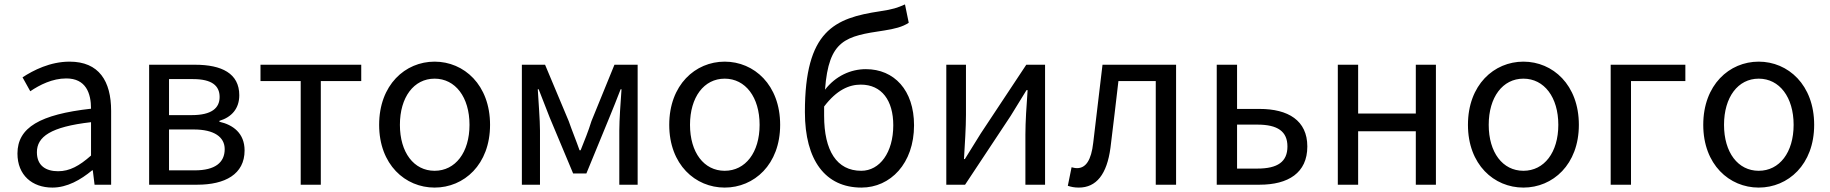

<svg xmlns="http://www.w3.org/2000/svg" viewBox="-20 -836 8283 869"><path d="M217 13C284 13 345 -22 397 -65H400L408 0H483V-334C483 -469 428 -557 295 -557C207 -557 131 -518 82 -486L117 -423C160 -452 217 -481 280 -481C369 -481 392 -414 392 -344C161 -318 59 -259 59 -141C59 -43 126 13 217 13ZM243 -61C189 -61 147 -85 147 -147C147 -217 209 -262 392 -283V-132C339 -85 295 -61 243 -61Z M655 0H873C998 0 1087 -47 1087 -155C1087 -233 1035 -271 973 -285V-289C1029 -306 1063 -345 1063 -405C1063 -504 983 -543 863 -543H655ZM745 -315V-478H854C939 -478 974 -448 974 -397C974 -347 938 -315 848 -315ZM745 -65V-250H857C949 -250 997 -216 997 -161C997 -100 953 -65 862 -65Z M1341 0H1432V-469H1615V-543H1159V-469H1341Z M1947 13C2080 13 2198 -91 2198 -271C2198 -452 2080 -557 1947 -557C1814 -557 1696 -452 1696 -271C1696 -91 1814 13 1947 13ZM1947 -63C1853 -63 1790 -146 1790 -271C1790 -396 1853 -480 1947 -480C2041 -480 2105 -396 2105 -271C2105 -146 2041 -63 1947 -63Z M2342 0H2424V-245C2424 -293 2417 -376 2414 -432H2418C2434 -390 2452 -344 2468 -304L2574 -51H2634L2738 -304C2754 -344 2773 -389 2789 -432H2793C2789 -376 2783 -293 2783 -245V0H2866V-543H2761L2657 -288C2643 -242 2625 -199 2608 -156H2603C2588 -199 2570 -242 2554 -288L2447 -543H2342Z M3260 13C3393 13 3511 -91 3511 -271C3511 -452 3393 -557 3260 -557C3127 -557 3009 -452 3009 -271C3009 -91 3127 13 3260 13ZM3260 -63C3166 -63 3103 -146 3103 -271C3103 -396 3166 -480 3260 -480C3354 -480 3418 -396 3418 -271C3418 -146 3354 -63 3260 -63Z M3879 13C4010 13 4117 -96 4117 -269C4117 -428 4027 -523 3899 -523C3830 -523 3762 -492 3714 -430C3731 -657 3807 -672 3982 -698C4027 -705 4065 -714 4093 -733L4076 -816C4042 -801 4023 -794 3963 -785C3756 -754 3623 -697 3623 -329C3623 -110 3716 13 3879 13ZM3710 -354C3767 -429 3823 -453 3876 -453C3971 -453 4023 -381 4023 -269C4023 -146 3962 -63 3878 -63C3767 -63 3710 -154 3710 -312Z M4263 0H4348L4554 -311C4574 -344 4605 -394 4626 -428H4631C4626 -357 4621 -285 4621 -227V0H4710V-543H4625L4419 -232C4399 -199 4368 -149 4347 -116H4343C4347 -186 4352 -259 4352 -316V-543H4263Z M4863 13C4942 13 4990 -47 5006 -167C5019 -268 5030 -369 5042 -469H5211V0H5303V-543H4970C4956 -426 4942 -308 4928 -190C4919 -110 4894 -75 4855 -75C4845 -75 4838 -77 4830 -79L4813 5C4829 10 4842 13 4863 13Z M5487 0H5681C5810 0 5897 -53 5897 -173C5897 -291 5810 -343 5681 -343H5579V-543H5487ZM5579 -73V-272H5671C5763 -272 5807 -241 5807 -173C5807 -104 5763 -73 5671 -73Z M6035 0H6127V-242H6388V0H6479V-543H6388V-322H6127V-543H6035Z M6875 13C7008 13 7126 -91 7126 -271C7126 -452 7008 -557 6875 -557C6742 -557 6624 -452 6624 -271C6624 -91 6742 13 6875 13ZM6875 -63C6781 -63 6718 -146 6718 -271C6718 -396 6781 -480 6875 -480C6969 -480 7033 -396 7033 -271C7033 -146 6969 -63 6875 -63Z M7270 0H7362V-469H7608V-543H7270Z M7940 13C8073 13 8191 -91 8191 -271C8191 -452 8073 -557 7940 -557C7807 -557 7689 -452 7689 -271C7689 -91 7807 13 7940 13ZM7940 -63C7846 -63 7783 -146 7783 -271C7783 -396 7846 -480 7940 -480C8034 -480 8098 -396 8098 -271C8098 -146 8034 -63 7940 -63Z"/></svg>

Font: Noto Sans Mono CJK HK
Style: Regular
Weight: 400
Designer: Ryoko NISHIZUKA 西塚涼子 (kana, bopomofo & ideographs); Paul D. Hunt (Latin, Greek & Cyrillic); Sandoll Communications 산돌커뮤니
Foundry: Adobe
Version: Version 2.004;hotconv 1.0.118;makeotfexe 2.5.65603